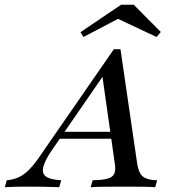

<svg xmlns="http://www.w3.org/2000/svg" viewBox="-83 -782 713 802"><path d="M-62.9 0 -54.8 -29Q-27.4 -31.5 -5.2 -41.5Q16.9 -51.6 37.9 -72.6Q58.9 -93.5 83.1 -129L392.7 -576.6H420.2L490.3 -96.8Q494.4 -72.6 502.8 -57.7Q511.3 -42.7 528.6 -36.3Q546 -29.8 573.4 -29L565.3 0Q545.2 -1.6 512.5 -2Q479.8 -2.4 438.7 -2.4Q389.5 -2.4 352.8 -2Q316.1 -1.6 296 0L304 -29Q345.2 -29.8 366.5 -35.9Q387.9 -41.9 394.4 -56.5Q400.8 -71 396.8 -96.8L343.5 -471.8L365.3 -490.3L135.5 -157.3Q104.8 -112.9 98 -85.1Q91.1 -57.3 109.3 -44.4Q127.4 -31.5 172.6 -29L164.5 0Q132.3 -1.6 99.2 -2Q66.1 -2.4 34.7 -2.4Q10.5 -2.4 -13.3 -2Q-37.1 -1.6 -62.9 0ZM155.6 -202.4 175 -231.5H416.9L421 -202.4ZM265.3 -627.4 253.2 -647.6 422.6 -762.1H475.8L588.7 -648.4L571 -627.4L389.5 -712.9L433.1 -715.3Z"/></svg>

Font: Playfair 5pt SemiExpanded Light Medium
Style: Italic
Weight: 500
Italic angle: -15.6°
Version: Version 2.001;gftools[0.9.30]